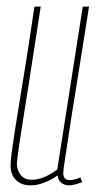

<svg xmlns="http://www.w3.org/2000/svg" viewBox="-20 -550 298 580"><path d="M72 10Q45 10 28.5 -6Q12 -22 12 -50Q12 -63 15 -86Q18 -109 23.5 -146Q29 -183 38 -236.5Q47 -290 58.5 -362.5Q70 -435 84 -530H103Q82 -394 68.5 -307Q55 -220 47 -170.5Q39 -121 36 -98Q33 -75 32 -67.5Q31 -60 31 -56Q31 -36 42.5 -21.5Q54 -7 76 -7Q88 -7 100.5 -10.5Q113 -14 126.5 -21Q140 -28 153 -38L230 -530H249Q227 -389 212 -297.5Q197 -206 189 -152.5Q181 -99 177 -73.5Q173 -48 172 -39Q171 -30 171 -27Q171 -19 175 -12.5Q179 -6 192 -6Q197 -6 205.5 -8Q214 -10 223 -14L228 0Q219 4 207.5 7Q196 10 190 10Q176 10 166 3Q156 -4 154 -20Q140 -10 126 -3.5Q112 3 99 6.5Q86 10 72 10Z"/></svg>

Font: Georama ExtraCondensed Thin
Style: Italic
Weight: 100
Width: 2
Italic angle: -9°
Designer: Jean-Baptiste Levee
Foundry: Production Type
Version: Version 1.001